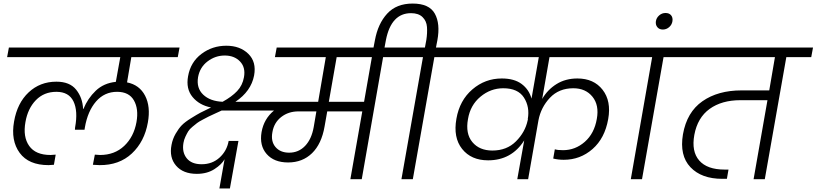

<svg xmlns="http://www.w3.org/2000/svg" viewBox="-20 -1007 4589 1079"><path d="M539 -79Q526 -79 502 -81L513 -138Q531 -136 542 -136Q624 -136 678 -187Q732 -238 747 -321Q760 -395 732.5 -443Q705 -491 638 -491Q567 -491 520 -437Q473 -383 457 -291L455 -278H401L402 -291Q419 -383 393 -437Q367 -491 297 -491Q227 -491 181.5 -444Q136 -397 123 -321Q108 -238 144 -187Q180 -136 264 -136Q273 -136 293 -138L283 -81Q259 -79 253 -79Q141 -79 90.5 -148Q40 -217 59 -324Q77 -428 141 -488Q205 -548 297 -548Q372 -548 408 -503Q444 -458 447 -395H449Q473 -454 518 -497Q563 -540 631 -547L656 -686H20L30 -740H989L979 -686H718L694 -544Q764 -530 795.5 -469Q827 -408 811 -319Q792 -211 721 -144.5Q650 -78 539 -79Z M1605 -149Q1658 -149 1694.5 -187Q1731 -225 1743 -293L1758 -381H1657Q1601 -381 1560.5 -349.5Q1520 -318 1511 -265Q1501 -213 1528 -181Q1555 -149 1605 -149ZM2026 -435 2070 -686H1872L1828 -435ZM1093 -573Q1083 -512 1122 -475Q1161 -438 1231 -435Q1282 -463 1312.5 -495Q1343 -527 1351 -573Q1361 -628 1329 -661.5Q1297 -695 1243 -695Q1190 -695 1146.5 -662Q1103 -629 1093 -573ZM1213 52 1242 -112Q1226 -83 1185 -56.5Q1144 -30 1086 -30Q1009 -30 969.5 -76Q930 -122 944 -193Q950 -226 967 -255.5Q984 -285 1001.5 -303Q1019 -321 1053.5 -342.5Q1088 -364 1106 -373.5Q1124 -383 1166 -403Q1100 -416 1062 -462Q1024 -508 1037 -579Q1051 -658 1112 -704Q1173 -750 1252 -750Q1329 -750 1375.5 -704.5Q1422 -659 1408 -583Q1391 -494 1303 -435H1768L1811 -686H1525L1535 -740H2284L2274 -686H2133L2013 0H1949L2016 -381H1819L1804 -296Q1787 -198 1733.5 -146Q1680 -94 1599 -94Q1520 -94 1478.5 -141.5Q1437 -189 1450 -265Q1463 -339 1520 -386H1226Q1218 -382 1190 -369.5Q1162 -357 1152.5 -352Q1143 -347 1120 -335Q1097 -323 1087.5 -315.5Q1078 -308 1061.5 -294.5Q1045 -281 1037.5 -268.5Q1030 -256 1022 -239Q1014 -222 1011 -204Q1002 -152 1029 -118Q1056 -84 1113 -84Q1173 -84 1214 -121.5Q1255 -159 1265 -215H1320L1272 52Z M2076 -724 2087 -781Q2104 -874 2156 -930.5Q2208 -987 2299 -987Q2392 -987 2423.5 -930.5Q2455 -874 2438 -781L2430 -740H2571L2562 -686H2421L2300 0H2236L2357 -686H2216L2225 -740H2368L2376 -783Q2382 -822 2379.5 -855.5Q2377 -889 2354.5 -911Q2332 -933 2290 -933Q2179 -933 2149 -783L2138 -724Z M2887 0 2926 -218Q2855 -106 2723 -106Q2628 -106 2577 -170Q2526 -234 2545 -340Q2563 -443 2634.5 -504.5Q2706 -566 2800 -566Q2870 -566 2911.5 -535Q2953 -504 2967 -453L3008 -686H2502L2512 -740H3572L3563 -686H3068L3027 -451Q3057 -503 3107.5 -534.5Q3158 -566 3225 -566Q3317 -566 3366.5 -502.5Q3416 -439 3398 -338Q3379 -230 3310 -169.5Q3241 -109 3148 -109Q3117 -109 3089 -116L3098 -168Q3114 -163 3144 -163Q3213 -163 3266.5 -210Q3320 -257 3334 -339Q3348 -416 3309.5 -463.5Q3271 -511 3202 -511Q3121 -511 3070.5 -457.5Q3020 -404 3006 -331L2948 0ZM2747 -161Q2828 -161 2879.5 -212.5Q2931 -264 2945 -329L2947 -338H2946Q2958 -406 2924.5 -458.5Q2891 -511 2808 -511Q2737 -511 2680 -463.5Q2623 -416 2610 -338Q2595 -256 2634.5 -208.5Q2674 -161 2747 -161Z M3525 0 3645 -686H3504L3514 -740H3859L3849 -686H3709L3588 0Z M3666 -888Q3669 -907 3684.5 -920.5Q3700 -934 3720 -934Q3741 -934 3751.5 -921Q3762 -908 3759 -888Q3756 -868 3740.5 -854.5Q3725 -841 3705 -841Q3685 -841 3674 -854.5Q3663 -868 3666 -888Z M3791 -686 3801 -740H4549L4539 -686H4399L4278 0H4215L4293 -444H4141Q4036 -444 3968 -395Q3900 -346 3882 -249Q3865 -156 3909.5 -105Q3954 -54 4052 -54H4074L4065 -2H4039Q3922 -2 3860 -67.5Q3798 -133 3818 -252Q3840 -377 3927.5 -438Q4015 -499 4147 -499H4303L4335 -686Z"/></svg>

Font: Poppins Light
Style: Italic
Weight: 300
Italic angle: -10°
Designer: Ninad Kale (Devanagari), Jonny Pinhorn (Latin)
Foundry: Indian Type Foundry
Version: Version 3.200;PS 1.000;hotconv 16.6.54;makeotf.lib2.5.65590